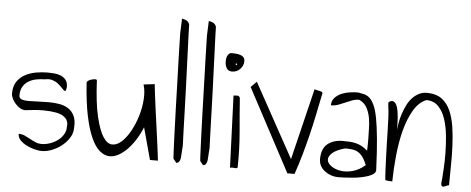

<svg xmlns="http://www.w3.org/2000/svg" viewBox="-50 -883 2480 1012"><g transform="rotate(5 1189.5 -377.0)"><path d="M70.3 -79.1Q87.9 -79.1 103 -72.3Q118.2 -65.4 132.8 -57.1Q147.5 -48.8 162.6 -42.5Q177.7 -36.1 195.3 -36.1Q215.8 -36.1 237.8 -43.5Q259.8 -50.8 278.3 -64Q296.9 -77.1 308.6 -96.2Q320.3 -115.2 320.3 -137.7Q321.3 -144.5 320.8 -154.3Q320.3 -164.1 314.5 -174.3Q308.6 -184.6 294.9 -193.8Q281.2 -203.1 255.4 -208Q229.5 -212.9 190.4 -213.4Q151.4 -213.9 93.8 -206.1Q79.1 -206.1 65.4 -214.4Q51.8 -222.7 41 -234.9Q30.3 -247.1 23.4 -261.2Q16.6 -275.4 16.6 -288.1Q16.6 -326.2 32.7 -350.1Q48.8 -374 74.2 -388.2Q99.6 -402.3 130.9 -408.2Q162.1 -414.1 194.3 -414.1Q209 -414.1 228 -412.6Q247.1 -411.1 263.2 -404.8Q279.3 -398.4 290.5 -384.8Q301.8 -371.1 301.8 -346.7Q299.8 -330.1 296.4 -326.7Q293 -323.2 286.6 -328.6Q280.3 -334 271.5 -343.8Q262.7 -353.5 250.5 -362.8Q238.3 -372.1 221.2 -377Q204.1 -381.8 182.6 -377Q160.2 -377 137.7 -372.6Q115.2 -368.2 97.2 -357.4Q79.1 -346.7 67.9 -328.1Q56.6 -309.6 56.6 -281.2Q56.6 -266.6 69.8 -261.2Q83 -255.9 105 -255.9Q127 -255.9 154.8 -257.3Q182.6 -258.8 211.9 -258.8Q241.2 -258.8 268.6 -254.4Q295.9 -250 316.9 -236.8Q337.9 -223.6 349.6 -199.2Q361.3 -174.8 358.4 -135.7Q358.4 -107.4 342.3 -82Q326.2 -56.6 301.3 -37.6Q276.4 -18.6 246.1 -7.8Q215.8 2.9 187.5 0Q175.8 -1 155.8 -6.3Q135.7 -11.7 116.7 -21.5Q97.7 -31.2 84 -45.4Q70.3 -59.6 70.3 -79.1Z M403.3 -378.9Q403.3 -383.8 409.7 -388.7Q416 -393.6 425.3 -396.5Q434.6 -399.4 443.4 -400.4Q452.1 -401.4 456.1 -397.5Q461.9 -276.4 479 -204.6Q496.1 -132.8 518.1 -99.6Q540 -66.4 565.4 -65.9Q590.8 -65.4 615.2 -87.4Q639.6 -109.4 660.6 -147.5Q681.6 -185.5 694.8 -229.5Q708 -273.4 710.9 -317.4Q713.9 -361.3 703.1 -395.5L761.7 -402.3Q762.7 -387.7 767.1 -354Q771.5 -320.3 776.9 -277.8Q782.2 -235.4 789.1 -189.5Q795.9 -143.6 800.8 -104Q805.7 -64.5 809.6 -36.6Q813.5 -8.8 813.5 -2H771.5L725.6 -170.9Q711.9 -136.7 692.4 -105.5Q672.9 -74.2 649.9 -50.8Q627 -27.3 601.6 -14.2Q576.2 -1 551.3 -3.4Q526.4 -5.9 502.9 -26.4Q479.5 -46.9 459.5 -91.3Q439.5 -135.7 424.8 -206.1Q410.2 -276.4 403.3 -378.9Z M875 -758.8Q888.7 -756.8 898.9 -751.5Q909.2 -746.1 915 -732.4Q915 -713.9 916.5 -681.2Q918 -648.4 919.4 -605.5Q920.9 -562.5 922.9 -512.7Q924.8 -462.9 926.8 -412.1Q928.7 -361.3 930.2 -311.5Q931.6 -261.7 933.1 -218.8Q934.6 -175.8 935.5 -142.6Q936.5 -109.4 937.5 -91.8Q937.5 -89.8 937 -85Q936.5 -80.1 936 -73.2Q935.5 -66.4 935.1 -60.1Q934.6 -53.7 934.6 -50.8Q933.6 -44.9 933.6 -36.6Q933.6 -28.3 931.6 -20.5Q929.7 -12.7 925.3 -6.3Q920.9 0 911.1 1L894.5 -19.5Q893.6 -20.5 892.1 -56.2Q890.6 -91.8 888.2 -148.9Q885.7 -206.1 883.8 -277.8Q881.8 -349.6 879.4 -422.9Q877 -496.1 875 -563.5Q873 -630.9 872.1 -679.7Q872.1 -683.6 872.6 -695.3Q873 -707 873.5 -719.2Q874 -731.4 874.5 -742.7Q875 -753.9 875 -758.8Z M1016.6 -758.8Q1030.3 -756.8 1040.5 -751.5Q1050.8 -746.1 1056.6 -732.4Q1056.6 -713.9 1058.1 -681.2Q1059.6 -648.4 1061 -605.5Q1062.5 -562.5 1064.5 -512.7Q1066.4 -462.9 1068.4 -412.1Q1070.3 -361.3 1071.8 -311.5Q1073.2 -261.7 1074.7 -218.8Q1076.2 -175.8 1077.1 -142.6Q1078.1 -109.4 1079.1 -91.8Q1079.1 -89.8 1078.6 -85Q1078.1 -80.1 1077.6 -73.2Q1077.1 -66.4 1076.7 -60.1Q1076.2 -53.7 1076.2 -50.8Q1075.2 -44.9 1075.2 -36.6Q1075.2 -28.3 1073.2 -20.5Q1071.3 -12.7 1066.9 -6.3Q1062.5 0 1052.7 1L1036.1 -19.5Q1035.2 -20.5 1033.7 -56.2Q1032.2 -91.8 1029.8 -148.9Q1027.3 -206.1 1025.4 -277.8Q1023.4 -349.6 1021 -422.9Q1018.6 -496.1 1016.6 -563.5Q1014.6 -630.9 1013.7 -679.7Q1013.7 -683.6 1014.2 -695.3Q1014.6 -707 1015.1 -719.2Q1015.6 -731.4 1016.1 -742.7Q1016.6 -753.9 1016.6 -758.8Z M1180.7 -378.9Q1192.4 -378.9 1200.7 -379.9Q1209 -380.9 1214.8 -370.1Q1217.8 -326.2 1221.7 -280.8Q1225.6 -235.4 1229.5 -189.5Q1233.4 -143.6 1234.9 -97.2Q1236.3 -50.8 1235.4 -6.8Q1235.4 -1 1232.4 0.5Q1229.5 2 1224.1 1.5Q1218.8 1 1211.4 0.5Q1204.1 0 1195.3 2ZM1124 -553.7Q1124 -560.5 1125 -568.8Q1126 -577.1 1129.4 -584Q1132.8 -590.8 1138.2 -595.7Q1143.6 -600.6 1151.4 -600.6Q1163.1 -600.6 1174.8 -599.6Q1186.5 -598.6 1197.3 -595.2Q1208 -591.8 1214.8 -584.5Q1221.7 -577.1 1221.7 -563.5Q1221.7 -540 1204.1 -522Q1186.5 -503.9 1161.1 -503.9Q1141.6 -503.9 1132.8 -519Q1124 -534.2 1124 -553.7ZM1180.7 -548.8Q1177.7 -548.8 1177.7 -543.9Q1177.7 -539.1 1180.7 -539.1Q1184.6 -539.1 1184.6 -543.9Q1184.6 -548.8 1180.7 -548.8Z M1266.6 -431.6 1296.9 -461.9 1511.7 -71.3 1603.5 -449.2Q1610.4 -446.3 1618.2 -444.8Q1626 -443.4 1632.3 -441.9Q1638.7 -440.4 1642.6 -438.5Q1646.5 -436.5 1646.5 -431.6Q1633.8 -369.1 1622.6 -314.5Q1611.3 -259.8 1598.6 -208Q1585.9 -156.2 1571.3 -104Q1556.6 -51.8 1537.1 4.9H1499Z M1664.1 -84Q1664.1 -139.6 1694.8 -165Q1725.6 -190.4 1775.4 -190.4Q1794.9 -190.4 1812 -189.5Q1829.1 -188.5 1844.7 -184.6Q1860.4 -180.7 1875.5 -172.9Q1890.6 -165 1907.2 -150.4Q1907.2 -153.3 1907.7 -162.6Q1908.2 -171.9 1908.2 -182.6Q1908.2 -193.4 1908.2 -202.6Q1908.2 -211.9 1908.2 -215.8Q1907.2 -233.4 1907.2 -261.2Q1907.2 -289.1 1902.8 -318.4Q1898.4 -347.7 1885.3 -374Q1872.1 -400.4 1842.8 -414.1Q1822.3 -414.1 1804.7 -407.2Q1787.1 -400.4 1769.5 -392.6Q1752 -384.8 1734.4 -378.4Q1716.8 -372.1 1696.3 -372.1Q1696.3 -396.5 1711.4 -412.6Q1726.6 -428.7 1748 -437.5Q1769.5 -446.3 1793 -449.2Q1816.4 -452.1 1834 -452.1Q1851.6 -449.2 1866.7 -445.3Q1881.8 -441.4 1895 -429.7Q1908.2 -418 1919.4 -394Q1930.7 -370.1 1939 -327.1Q1947.3 -284.2 1953.6 -218.3Q1960 -152.3 1963.9 -56.6Q1965.8 -43.9 1955.6 -34.7Q1945.3 -25.4 1927.7 -19Q1910.2 -12.7 1888.2 -8.3Q1866.2 -3.9 1843.8 -2Q1821.3 0 1800.8 1Q1780.3 2 1766.6 2Q1749 2 1731 -3.9Q1712.9 -9.8 1697.8 -21Q1682.6 -32.2 1673.3 -48.3Q1664.1 -64.5 1664.1 -84ZM1791 -152.3Q1742.2 -138.7 1722.7 -119.6Q1703.1 -100.6 1705.6 -83Q1708 -65.4 1728.5 -51.3Q1749 -37.1 1778.3 -32.7Q1807.6 -28.3 1841.8 -37.6Q1876 -46.9 1907.2 -74.2Q1895.5 -102.5 1883.8 -117.7Q1872.1 -132.8 1858.4 -140.6Q1844.7 -148.4 1828.1 -150.4Q1811.5 -152.3 1791 -152.3Z M2016.6 -4.9Q2014.6 -20.5 2013.2 -50.3Q2011.7 -80.1 2010.3 -117.7Q2008.8 -155.3 2007.8 -196.3Q2006.8 -237.3 2005.9 -274.4Q2004.9 -311.5 2003.4 -341.3Q2002 -371.1 1999 -386.7Q1999 -387.7 1998.5 -391.6Q1998 -395.5 1997.6 -400.4Q1997.1 -405.3 1997.1 -408.7Q1997.1 -412.1 1997.1 -414.1Q2011.7 -425.8 2022 -421.9Q2032.2 -418 2039.1 -404.8Q2045.9 -391.6 2048.8 -372.1Q2051.8 -352.5 2053.2 -333Q2054.7 -313.5 2054.7 -297.4Q2054.7 -281.2 2054.7 -274.4Q2056.6 -291 2060.5 -313.5Q2064.5 -335.9 2072.3 -359.4Q2080.1 -382.8 2091.3 -405.8Q2102.5 -428.7 2119.1 -446.3Q2135.7 -463.9 2156.7 -473.6Q2177.7 -483.4 2205.1 -481.4Q2248 -479.5 2275.9 -458Q2303.7 -436.5 2319.8 -400.4Q2335.9 -364.3 2343.3 -317.4Q2350.6 -270.5 2353 -217.8Q2355.5 -165 2354.5 -110.8Q2353.5 -56.6 2353.5 -6.8Q2344.7 -4.9 2335.9 -0.5Q2327.1 3.9 2321.3 3.4Q2315.4 2.9 2313 -5.4Q2310.5 -13.7 2314.5 -38.1Q2315.4 -55.7 2317.9 -92.3Q2320.3 -128.9 2319.8 -173.8Q2319.3 -218.8 2314.5 -266.6Q2309.6 -314.5 2296.4 -354Q2283.2 -393.6 2258.8 -418.5Q2234.4 -443.4 2195.3 -443.4Q2155.3 -426.8 2128.4 -380.9Q2101.6 -335 2085.4 -273.4Q2069.3 -211.9 2062 -140.1Q2054.7 -68.4 2053.7 0Q2051.8 -1 2046.4 -1Q2041 -1 2034.7 -1.5Q2028.3 -2 2022.9 -2.9Q2017.6 -3.9 2016.6 -4.9Z"/></g></svg>

Font: Annie Use Your Telescope
Style: Regular
Weight: 400
Designer: Kimberly Geswein
Foundry: Kimberly Geswein
Version: Version 1.002 2001